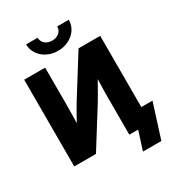

<svg xmlns="http://www.w3.org/2000/svg" viewBox="-250 -1091 1278 1395"><g transform="rotate(-30 389.0 -393.5)"><path d="M684.6 0H508.8V-303.2Q508.8 -326.2 509.3 -368.7Q509.8 -411.1 512.2 -464.4Q483.4 -413.1 459 -370.6Q434.6 -328.1 418.5 -302.7L229 0H46.9V-727.5H222.7V-412.1Q222.7 -387.7 221.9 -346.7Q221.2 -305.7 220.2 -262.7Q241.2 -301.8 262.2 -339.1Q283.2 -376.5 296.4 -397L502.9 -727.5H684.6ZM366.7 -786.1Q315.4 -786.1 275.1 -806.9Q234.9 -827.6 211.2 -863.3Q187.5 -898.9 187.5 -942.9H284.2Q284.2 -911.1 307.4 -891.4Q330.6 -871.6 366.7 -871.6Q402.3 -871.6 425.3 -891.4Q448.2 -911.1 448.2 -942.9H545.4Q545.4 -898.9 522 -863.3Q498.5 -827.6 458 -806.9Q417.5 -786.1 366.7 -786.1ZM533.2 156.2 583 0H540V-129.9H778.3L687.5 156.2Z"/></g></svg>

Font: Inter Display ExtraBold
Style: Regular
Weight: 800
Designer: Rasmus Andersson
Foundry: rsms
Version: Version 4.000;git-a52131595